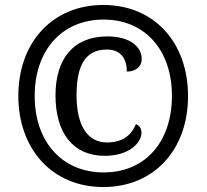

<svg xmlns="http://www.w3.org/2000/svg" viewBox="-20 -745 834 775"><path d="M397 10C601 10 739 -140 739 -357C739 -574 602 -725 397 -725C192 -725 54 -574 54 -358C54 -142 192 10 397 10ZM398 -49C233 -49 120 -170 120 -358C120 -542 230 -666 398 -666C565 -666 674 -543 674 -358C674 -174 568 -49 398 -49ZM403 -116C500 -116 551 -168 551 -209C551 -226 543 -238 529 -244C511 -202 478 -170 412 -170C333 -170 289 -238 289 -361C289 -478 323 -545 411 -545C472 -545 492 -503 492 -456C525 -456 552 -474 552 -507C552 -554 508 -598 413 -598C274 -598 204 -505 204 -360C204 -209 274 -116 403 -116Z"/></svg>

Font: Noto Serif Devanagari SemiCondensed Black
Style: Regular
Weight: 900
Width: 4
Designer: Universal Thirst, Indian Type Foundry and the Monotype Design Team
Foundry: Monotype Imaging Inc.
Version: Version 2.004